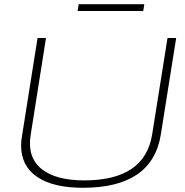

<svg xmlns="http://www.w3.org/2000/svg" viewBox="-20 -880 877 910"><path d="M373 10Q232 10 156 -41.5Q80 -93 80 -191Q80 -202 81 -212Q82 -222 85 -240L158 -700H198L125 -238Q109 -135 176 -80Q243 -25 379 -25Q666 -25 701 -242L774 -700H815L742 -241Q701 10 373 10ZM348 -828 353 -860H664L659 -828Z"/></svg>

Font: Georama Extended ExtraLight
Style: Italic
Weight: 200
Width: 7
Italic angle: -9°
Designer: Jean-Baptiste Levee
Foundry: Production Type
Version: Version 1.000